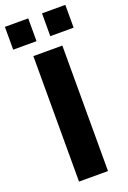

<svg xmlns="http://www.w3.org/2000/svg" viewBox="-189 -965 683 1021"><g transform="rotate(-20 153.0 -454.0)"><path d="M114 -908H-18V-779H114ZM324 -908H192V-779H324ZM235 -710H71V0H235Z"/></g></svg>

Font: RT Raleway ExtraBold
Style: Regular
Weight: 400
Designer: Matt McInerney, Pablo Impallari, Rodrigo Fuenzalida — Edited by Milan Moffatt in April 2016
Foundry: Matt McInerney, Pablo Impallari, Rodrigo Fuenzalida — Edited by Milan Moffatt in April 2016
Version: Version 3.001